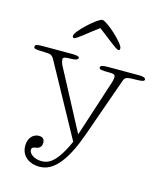

<svg xmlns="http://www.w3.org/2000/svg" viewBox="-139 -728 842 999"><g transform="rotate(15 282.0 -228.5)"><path d="M103 109C103 100 107 95 119 93C134 91 156 87 156 58C156 33 139 28 126 28C97 28 69 51 69 96C69 155 117 183 167 183C204 183 241 168 279 118C308 80 334 27 359 -44L471 -361C479 -383 487 -384 547 -385C572 -386 582 -389 582 -397C582 -407 567 -411 547 -411H379C349 -411 338 -407 338 -397C338 -386 356 -385 388 -385C420 -385 425 -381 425 -368C425 -359 423 -347 417 -330L320 -32L148 -357C141 -370 139 -385 139 -389C139 -402 161 -402 181 -402C207 -402 220 -408 220 -417C220 -425 208 -428 174 -428H23C-9 -428 -18 -425 -18 -414C-18 -403 -11 -401 40 -400C73 -399 80 -398 94 -373L305 12C288 51 270 82 254 103C229 136 205 152 171 152C133 152 103 131 103 109ZM408 -510C413 -510 416 -512 416 -521C416 -546 313 -640 288 -640C265 -640 161 -546 161 -521C161 -512 164 -510 169 -510C183 -510 242 -563 288 -596C334 -563 394 -510 408 -510Z"/></g></svg>

Font: Life Savers
Style: Regular
Weight: 400
Designer: Pablo Impallari, Rodrigo Fuenzalida, Brenda Gallo
Foundry: Pablo Impallari, Rodrigo Fuenzalida, Brenda Gallo
Version: Version 3.000